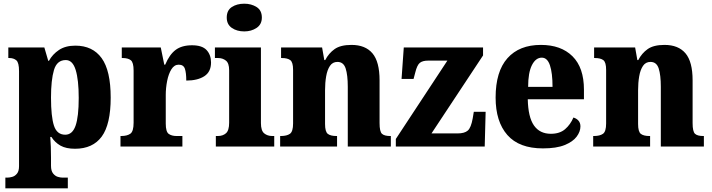

<svg xmlns="http://www.w3.org/2000/svg" viewBox="-20 -793 3852 1039"><path d="M9 226V168H23Q32 168 46.5 164Q61 160 72 146.5Q83 133 83 106V-408Q83 -454 68.5 -466.5Q54 -479 30 -479H25V-536H220L241 -464H245Q264 -499 299 -522.5Q334 -546 388 -546Q481 -546 530 -478.5Q579 -411 579 -265Q579 -120 530.5 -54Q482 12 386 12Q338 12 308 -4.5Q278 -21 258 -52H252Q254 -28 255 1Q256 30 256 60V104Q256 132 267.5 146Q279 160 293 164Q307 168 316 168H347V226ZM333 -64Q372 -64 389 -113Q406 -162 406 -263Q406 -361 389.5 -414.5Q373 -468 336 -468Q288 -468 272 -414Q256 -360 256 -265Q256 -162 272 -113Q288 -64 333 -64Z M632 0V-57H636Q668 -57 685.5 -69.5Q703 -82 703 -129V-411Q703 -455 688 -467Q673 -479 643 -479H639V-536H850L869 -443H874Q897 -498 930.5 -523Q964 -548 1019 -548Q1074 -548 1098 -522Q1122 -496 1122 -455Q1122 -404 1085.5 -380.5Q1049 -357 988 -357Q988 -399 980.5 -421Q973 -443 947 -443Q923 -443 907.5 -418Q892 -393 884.5 -355Q877 -317 877 -279V-124Q877 -80 893 -68.5Q909 -57 935 -57H967V0Z M1302 -623Q1262 -623 1234.5 -642Q1207 -661 1207 -698Q1207 -737 1234.5 -755Q1262 -773 1302 -773Q1340 -773 1368.5 -755Q1397 -737 1397 -698Q1397 -661 1368.5 -642Q1340 -623 1302 -623ZM1148 0V-57H1159Q1186 -57 1203 -72Q1220 -87 1220 -129V-413Q1220 -451 1202.5 -465Q1185 -479 1160 -479H1143V-536H1392V-127Q1392 -86 1409.5 -71.5Q1427 -57 1453 -57H1464V0Z M1496 0V-57H1500Q1532 -57 1549 -69Q1566 -81 1566 -125V-415Q1566 -456 1551 -467.5Q1536 -479 1505 -479H1501V-536H1723L1735 -468H1740Q1759 -505 1791 -527.5Q1823 -550 1882 -550Q1957 -550 1995.5 -504.5Q2034 -459 2034 -358V-127Q2034 -81 2047 -69Q2060 -57 2091 -57H2095V0H1862V-323Q1862 -387 1850.5 -422.5Q1839 -458 1806 -458Q1780 -458 1765.5 -436.5Q1751 -415 1745 -380Q1739 -345 1739 -305V-122Q1739 -80 1754 -68.5Q1769 -57 1800 -57H1804V0Z M2122 0V-41L2401 -465H2297Q2267 -465 2252 -453Q2237 -441 2227 -400L2218 -366H2153L2165 -536H2594V-493L2315 -71H2456Q2494 -71 2511.5 -86.5Q2529 -102 2538 -152L2544 -188H2608L2603 0Z M2918 10Q2789 10 2725.5 -62.5Q2662 -135 2662 -265Q2662 -406 2726 -478Q2790 -550 2907 -550Q3016 -550 3078 -488.5Q3140 -427 3140 -308V-256H2836Q2838 -159 2869.5 -114Q2901 -69 2961 -69Q3009 -69 3038 -94Q3067 -119 3083 -157Q3100 -152 3110.5 -140Q3121 -128 3121 -109Q3121 -81 3100.5 -53.5Q3080 -26 3035.5 -8Q2991 10 2918 10ZM2970 -323Q2970 -398 2956 -439.5Q2942 -481 2912 -481Q2879 -481 2858.5 -440.5Q2838 -400 2838 -323Z M3190 0V-57H3194Q3226 -57 3243 -69Q3260 -81 3260 -125V-415Q3260 -456 3245 -467.5Q3230 -479 3199 -479H3195V-536H3417L3429 -468H3434Q3453 -505 3485 -527.5Q3517 -550 3576 -550Q3651 -550 3689.5 -504.5Q3728 -459 3728 -358V-127Q3728 -81 3741 -69Q3754 -57 3785 -57H3789V0H3556V-323Q3556 -387 3544.5 -422.5Q3533 -458 3500 -458Q3474 -458 3459.5 -436.5Q3445 -415 3439 -380Q3433 -345 3433 -305V-122Q3433 -80 3448 -68.5Q3463 -57 3494 -57H3498V0Z"/></svg>

Font: Noto Serif Armenian SemiCondensed ExtraBold
Style: Regular
Weight: 800
Width: 4
Designer: Monotype Design Team
Foundry: Monotype Imaging Inc.
Version: Version 2.008; ttfautohint (v1.8.4.7-5d5b)